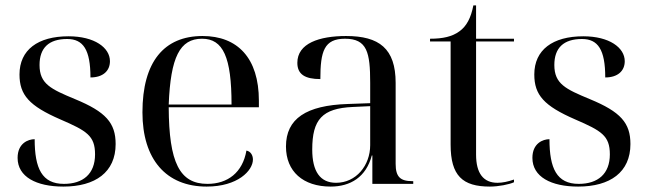

<svg xmlns="http://www.w3.org/2000/svg" viewBox="-20 -679 2392 709"><path d="M214 10C332 10 407 -43 407 -147C407 -225 371 -266 257 -313C168 -350 126 -369 126 -439C126 -502 160 -535 228 -535C287 -535 314 -496 314 -393C360 -393 386 -417 386 -453C386 -503 329 -545 233 -545C120 -545 52 -495 52 -404C52 -328 88 -288 203 -238C300 -196 331 -178 331 -109C331 -37 287 0 216 0C135 0 108 -57 108 -165C84 -165 45 -150 45 -96C45 -26 114 10 214 10Z M743 10C858 10 914 -49 914 -90C914 -105 906 -120 890 -123C876 -42 821 0 746 0C643 0 604 -79 603 -283H936V-307C936 -465 857 -546 728 -546C586 -546 506 -451 506 -264C506 -91 593 10 743 10ZM835 -293H603C610 -468 644 -536 726 -536C804 -536 835 -468 835 -293Z M1201 10C1274 10 1332 -25 1353 -105H1355V0H1506V-10H1503C1458 -10 1441 -26 1441 -74V-373C1441 -500 1380 -546 1258 -546C1159 -546 1078 -519 1078 -447C1078 -404 1107 -387 1163 -387C1163 -490 1177 -536 1254 -536C1336 -536 1347 -485 1347 -373V-298L1264 -295C1111 -290 1036 -241 1036 -138C1036 -46 1099 10 1201 10ZM1221 -4C1162 -4 1133 -46 1133 -127C1133 -238 1170 -279 1283 -284L1347 -287V-143C1347 -68 1295 -4 1221 -4Z M1789 10C1821 10 1861 2 1878 -6V-16C1855 -8 1835 -4 1817 -4C1765 -4 1738 -39 1738 -108V-526H1878V-536H1738V-659H1728C1719 -613 1703 -582 1676 -563C1650 -544 1616 -536 1568 -536V-526H1644V-145C1644 -30 1688 10 1789 10Z M2115 10C2233 10 2308 -43 2308 -147C2308 -225 2272 -266 2158 -313C2069 -350 2027 -369 2027 -439C2027 -502 2061 -535 2129 -535C2188 -535 2215 -496 2215 -393C2261 -393 2287 -417 2287 -453C2287 -503 2230 -545 2134 -545C2021 -545 1953 -495 1953 -404C1953 -328 1989 -288 2104 -238C2201 -196 2232 -178 2232 -109C2232 -37 2188 0 2117 0C2036 0 2009 -57 2009 -165C1985 -165 1946 -150 1946 -96C1946 -26 2015 10 2115 10Z"/></svg>

Font: Noto Serif Display
Style: Regular
Weight: 400
Designer: Monotype Design Team
Foundry: Monotype Imaging Inc.
Version: Version 2.009